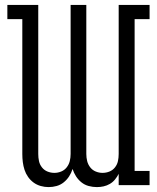

<svg xmlns="http://www.w3.org/2000/svg" viewBox="-20 -755 640 783"><path d="M178 8Q162 8 146 3.5Q130 -1 117 -10.5Q104 -20 94.5 -33.5Q85 -47 80 -62.5Q75 -78 73 -94Q71 -110 71 -127V-677H10V-735H136V-127Q136 -112 139 -98Q142 -84 151 -72.5Q160 -61 173.5 -55.5Q187 -50 202 -50Q216 -50 229.5 -55.5Q243 -61 252 -72.5Q261 -84 264.5 -98Q268 -112 268 -127V-735H332V-127Q332 -112 335.5 -98Q339 -84 348 -72.5Q357 -61 370.5 -55.5Q384 -50 398 -50Q413 -50 426.5 -55.5Q440 -61 449 -72.5Q458 -84 461 -98Q464 -112 464 -127V-735H590V-677H529V-58H590V0H464V-46Q458 -34 449 -23Q440 -12 428 -5Q416 2 402.5 5Q389 8 375 8Q358 8 341.5 3.5Q325 -1 312 -11.5Q299 -22 290 -36Q281 -50 276 -66Q271 -50 262 -36Q253 -22 240 -11.5Q227 -1 211 3.5Q195 8 178 8Z"/></svg>

Font: Iosevka Curly Slab LtEx
Style: Regular
Weight: 300
Width: 7
Monospace: yes
Designer: Belleve Invis
Foundry: Belleve Invis
Version: Version 11.1.0; ttfautohint (v1.8.3)